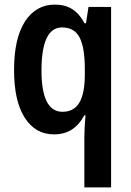

<svg xmlns="http://www.w3.org/2000/svg" viewBox="-20 -573 568 833"><path d="M346 20Q346 -15 351 -73H346Q325 -33 292.5 -11.5Q260 10 214 10Q134 10 87.5 -62Q41 -134 41 -269Q41 -407 88.5 -480Q136 -553 218 -553Q263 -553 294 -533Q325 -513 347 -472H353L364 -543H462V240H346ZM251 -88Q301 -88 324.5 -128Q348 -168 348 -250V-274Q348 -366 325.5 -410Q303 -454 249 -454Q204 -454 182 -406.5Q160 -359 160 -267Q160 -88 251 -88Z"/></svg>

Font: Noto Sans Devanagari Condensed SemiBold
Style: Regular
Weight: 600
Width: 3
Designer: Jelle Bosma - Monotype Design Team
Foundry: Monotype Imaging Inc.
Version: Version 2.004; ttfautohint (v1.8.4.7-5d5b)